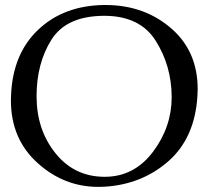

<svg xmlns="http://www.w3.org/2000/svg" viewBox="-20 -726 826 764"><path d="M394.5 -663.1Q244.6 -662.6 185.1 -568.6Q125.5 -474.6 125.5 -342.8Q125.5 -210.4 200.2 -116.9Q274.9 -23.4 394.5 -22.5H397Q513.7 -22.5 588.9 -122.1Q663.1 -220.7 663.1 -339.8V-342.8Q662.1 -464.4 599.6 -563.7Q537.1 -663.1 394.5 -663.1ZM394.5 -706.1H399.4Q557.1 -706.1 665.5 -609.4Q766.6 -519 766.6 -371.1Q766.6 -357.9 765.6 -344.2Q755.4 -176.3 649.2 -83.7Q543 8.8 393.6 17.1Q382.3 17.6 371.1 17.6Q235.4 17.6 130.9 -76.2Q23.4 -171.9 23.4 -326.7Q23.4 -335.4 23.9 -344.2Q29.8 -510.7 131.6 -607.4Q233.4 -704.1 394.5 -706.1Z"/></svg>

Font: Caudex
Style: Regular
Weight: 400
Version: Version 1.01